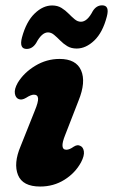

<svg xmlns="http://www.w3.org/2000/svg" viewBox="-20 -688 424 720"><path d="M229 -126.5Q240.5 -126.5 256.5 -138Q270.5 -147 281 -141Q292 -136.5 294.5 -120.5Q297 -104.5 284 -79.5Q262 -39 221.5 -13.8Q181 11.5 130.5 11.5Q65 11.5 47.5 -31.8Q30 -75 57 -139L110.5 -273Q124 -305.5 122.8 -319.2Q121.5 -333 107 -333Q96 -333 77.5 -321Q61.5 -311.5 50 -316.5Q38.5 -321 35.8 -337.2Q33 -353.5 46.5 -377.5Q69.5 -415.5 112 -441.2Q154.5 -467 203.5 -467Q265.5 -467 284.2 -423.8Q303 -380.5 274.5 -310.5L224.5 -182Q202 -126.5 229 -126.5ZM267.5 -506Q247 -506 232.2 -515Q217.5 -524 205.8 -536Q194 -548 183 -557.2Q172 -566.5 160 -566.5Q136.5 -566.5 115.5 -526.5Q101.5 -504.5 80 -504.5Q51 -504.5 62.5 -548Q78.5 -607 109.8 -637.2Q141 -667.5 175.5 -667.5Q196 -667.5 210.8 -658.2Q225.5 -649 237.2 -637Q249 -625 260 -615.8Q271 -606.5 283.5 -606.5Q307.5 -606.5 328 -646.5Q341.5 -668 363 -668Q392 -668 380.5 -625.5Q365 -566 333.5 -536Q302 -506 267.5 -506Z"/></svg>

Font: Fraunces 72pt S100
Style: Bold Italic
Weight: 700
Italic angle: -16°
Version: Version 1.000; ttfautohint (v1.8.3)